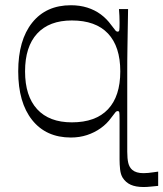

<svg xmlns="http://www.w3.org/2000/svg" viewBox="-20 -518 633 744"><path d="M592.9 202.3Q578.9 203.6 564.1 205.1Q549.3 206.7 536.6 206.7Q506.1 206.7 486.6 197.9Q467 189.1 455.1 170.3Q447.6 158 445.4 138.6Q443.3 119.1 443.3 100.6Q443.3 72.6 443.3 46.6Q443.3 20.7 443.3 -4Q443.3 -28.7 443.3 -54.6Q443.3 -76.1 442.3 -81.9Q441.3 -87.6 435.9 -87.6Q431.7 -87.6 428.1 -83.9Q424.6 -80.1 410.7 -61.4Q394.6 -38.7 370.5 -21.5Q346.4 -4.3 317.3 5.3Q288.1 14.9 254.7 14.9Q158.6 14.9 104.6 -52.9Q50.6 -120.6 50.6 -241.4Q50.6 -362.3 104.6 -430Q158.6 -497.7 254.7 -497.7Q289 -497.7 318.1 -488.6Q347.3 -479.4 370.5 -462.3Q393.7 -445.1 410.7 -421.4Q424.6 -402.7 428.1 -399Q431.7 -395.3 435.9 -395.3Q441.3 -395.3 442.3 -401.4Q443.3 -407.6 443.3 -430.9Q443.3 -443.6 442.7 -456.7Q442.1 -469.9 441 -482.9H476.3Q475.3 -429.6 474.8 -393Q474.3 -356.4 473.8 -330.6Q473.3 -304.7 473.2 -283.6Q473.1 -262.4 473.1 -240.9Q473.1 -219.3 473.1 -190.9Q473.1 -127.3 473.1 -63.9Q473.1 -0.6 473.1 69.9Q473.1 96.7 477.1 113.5Q481.1 130.3 492.6 140.3Q507.4 153 535.9 153Q544.9 153 554.1 152.1Q563.4 151.1 573.5 149.7Q583.6 148.3 592.9 147ZM77.1 -241.4Q77.1 -146 123.9 -94.9Q170.7 -43.9 258.3 -43.9Q350.7 -43.9 398.4 -94.5Q446.1 -145.1 446.1 -241.4Q446.1 -337.7 398.4 -388.2Q350.7 -438.7 258.3 -438.7Q170.7 -438.7 123.9 -387.8Q77.1 -336.9 77.1 -241.4Z"/></svg>

Font: Ojuju ExtraLight
Style: Regular
Weight: 200
Designer: Chisaokwu Joboson, Mirko Velimirovic
Foundry: Udi Foundry
Version: Version 1.000